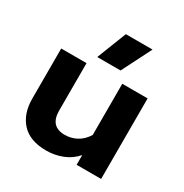

<svg xmlns="http://www.w3.org/2000/svg" viewBox="-168 -843 950 991"><g transform="rotate(30 307.5 -348.0)"><path d="M299 -711H458L369 -535H230ZM47 -181V-480H198V-197Q198 -103 285 -103Q323 -103 356 -121Q389 -139 411 -175V-480H562V0H416V-58Q384 -21 338.5 -3Q293 15 243 15Q145 15 96 -38.5Q47 -92 47 -181Z"/></g></svg>

Font: Prompt SemiBold
Style: Regular
Weight: 600
Designer: Katatrad Team
Foundry: CadsonDemak
Version: Version 1.000